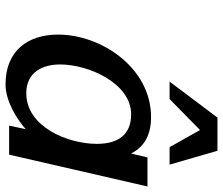

<svg xmlns="http://www.w3.org/2000/svg" viewBox="-76 -717 806 694"><g transform="rotate(90 327.0 -370.0)"><path d="M575 -580 525 -753H405L275 -580H338L450 -690L512 -580ZM105 -177C105 -67 164 13 285 13C347 13 413 -30 447 -60L434 0H539L654 -500H549L535 -441C514 -482 476 -513 403 -513C226 -513 105 -334 105 -177ZM213 -185C213 -287 281 -441 393 -441C466 -441 500 -395 500 -317C500 -213 439 -62 317 -62C241 -62 213 -120 213 -185Z"/></g></svg>

Font: Perun Medium Italic
Style: Regular
Weight: 500
Italic angle: -12°
Foundry: Copyright (c) Stefan Peev, Context Ltd, 2016
Version: Version 1.026